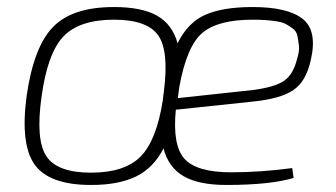

<svg xmlns="http://www.w3.org/2000/svg" viewBox="-20 -514 956 546"><path d="M811 -36 815 -8Q748 12 624 12Q545 12 502 -13Q459 -38 445 -92Q417 -37 367.5 -12.5Q318 12 239 12Q120 12 78.5 -46Q37 -104 56 -243Q76 -381 131 -437.5Q186 -494 304 -494Q383 -494 426.5 -469.5Q470 -445 485 -391Q514 -450 564 -472Q614 -494 698 -494Q798 -494 840.5 -460.5Q883 -427 864 -344Q851 -283 814.5 -258Q778 -233 698 -225L480 -202Q470 -100 505 -62Q540 -24 637 -24Q721 -24 811 -36ZM239 -23Q334 -23 379.5 -68.5Q425 -114 443 -229L445 -247Q446 -249 446 -254Q461 -370 429.5 -414Q398 -458 304 -458Q206 -458 160.5 -410.5Q115 -363 98 -238Q81 -116 112 -69.5Q143 -23 239 -23ZM486 -235 699 -258Q761 -266 787.5 -284Q814 -302 825 -347Q832 -369 830 -385Q828 -401 825.5 -413Q823 -425 812.5 -433Q802 -441 792 -446Q782 -451 765.5 -453.5Q749 -456 734 -457Q719 -458 698 -458Q600 -458 555.5 -420.5Q511 -383 490 -267L486 -238Z"/></svg>

Font: Exo 2.0 Extra Light
Style: Italic
Weight: 250
Italic angle: -8°
Designer: Natanael Gama
Version: Version 1.001;PS 001.001;hotconv 1.0.70;makeotf.lib2.5.58329